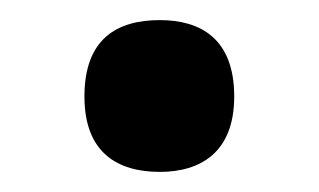

<svg xmlns="http://www.w3.org/2000/svg" viewBox="-20 -451 317 191"><path d="M139 -280C179 -280 213 -299 213 -355C213 -413 179 -431 139 -431C97 -431 64 -413 64 -355C64 -299 97 -280 139 -280Z"/></svg>

Font: Noto Serif Semi
Style: Regular
Weight: 600
Designer: Monotype Design Team
Foundry: Monotype Imaging Inc.
Version: Version 1.002